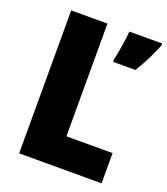

<svg xmlns="http://www.w3.org/2000/svg" viewBox="-132 -807 786 901"><g transform="rotate(20 261.0 -357.0)"><path d="M68.4 0V-713.9H249.5V-150.9H480V0ZM522.5 -713.9V-703.1Q511.7 -677.7 500.5 -653.3Q489.3 -628.9 476.3 -604.7Q463.4 -580.6 447.3 -554.2H335.9V-567.9Q339.4 -581.5 342.8 -600.3Q346.2 -619.1 349.6 -639.4Q353 -659.7 355.5 -679.2Q357.9 -698.7 358.9 -713.9Z"/></g></svg>

Font: Open Sans SemiCondensed ExtraBold
Style: Regular
Weight: 800
Width: 4
Designer: Monotype Design Team
Foundry: Monotype Imaging Inc.
Version: Version 3.000